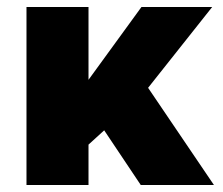

<svg xmlns="http://www.w3.org/2000/svg" viewBox="-20 -531 640 551"><path d="M56 0V-511H234V-302L386 -511H589L405 -279L594 0H384L279 -157L234 -116V0Z"/></svg>

Font: Chivo Mono Medium ExtraBold
Style: Regular
Weight: 800
Monospace: yes
Version: Version 1.008